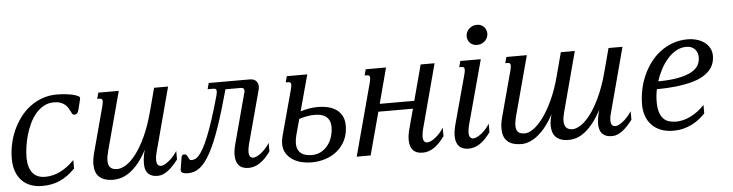

<svg xmlns="http://www.w3.org/2000/svg" viewBox="-46 -935 4407 1154"><g transform="rotate(-5 2158.0 -358.5)"><path d="M281.7 -483.9Q247.6 -483.9 220 -468.8Q192.4 -453.6 171.1 -428.2Q149.9 -402.8 134.3 -369.9Q118.7 -336.9 108.6 -301.5Q98.6 -266.1 93.8 -230.7Q88.9 -195.3 88.9 -165Q89.8 -106.9 115.2 -74.7Q140.6 -42.5 191.9 -42.5Q283.7 -42.5 367.7 -128.4V-77.1Q345.2 -54.2 322.8 -37.8Q300.3 -21.5 276.1 -10.5Q252 0.5 225.1 5.6Q198.2 10.7 167.5 10.7Q131.3 10.7 100.6 -0.5Q69.8 -11.7 47.6 -33.9Q25.4 -56.2 12.7 -89.6Q0 -123 0 -167.5Q0 -211.4 9.3 -255.4Q18.6 -299.3 36.6 -339.4Q54.7 -379.4 80.8 -414.3Q106.9 -449.2 140.6 -474.6Q174.3 -500 214.8 -514.6Q255.4 -529.3 302.2 -529.3Q324.2 -529.3 348.6 -527.1Q373 -524.9 393.6 -520.5Q414.1 -516.1 427.5 -510Q440.9 -503.9 440.9 -496.6Q440.9 -491.7 439.5 -486.8L426.3 -433.1Q422.4 -416 416.7 -407.7Q411.1 -399.4 396 -399.4Q389.6 -399.4 385.5 -405.8Q381.3 -412.1 377 -421.4Q372.6 -430.7 366.2 -441.7Q359.9 -452.6 349.1 -461.9Q338.4 -471.2 322.3 -477.5Q306.2 -483.9 281.7 -483.9Z M676.3 -518.6 581.5 -165.5Q571.8 -130.4 571.8 -106.4Q571.8 -78.6 585 -64.9Q598.1 -51.3 627.4 -51.3Q650.4 -51.3 679.7 -69.3Q709 -87.4 739.5 -126.7Q770 -166 799.3 -228.3Q828.6 -290.5 852.1 -378.4L889.2 -518.6H973.6L877.4 -157.2Q875.5 -150.4 873 -141.4Q870.6 -132.3 868.4 -122.8Q866.2 -113.3 864.7 -103.3Q863.3 -93.3 863.3 -84.5Q863.3 -68.8 869.4 -58.1Q875.5 -47.4 892.1 -47.4Q898.4 -47.4 909.4 -52.5Q920.4 -57.6 933.8 -67.9Q947.3 -78.1 961.4 -93.3Q975.6 -108.4 988.8 -128.4V-77.1Q974.1 -58.1 959.2 -42Q944.3 -25.9 929 -14.2Q913.6 -2.4 897.7 4.2Q881.8 10.7 865.2 10.7Q843.3 10.7 828.4 4.4Q813.5 -2 804.7 -12.7Q795.9 -23.4 792.2 -38.1Q788.6 -52.7 788.6 -68.8Q788.6 -89.8 792 -111.6Q795.4 -133.3 801.3 -152.8Q777.8 -107.9 752.9 -76.9Q728 -45.9 702.1 -26.4Q676.3 -6.8 650.1 2Q624 10.7 598.1 10.7Q568.4 10.7 547.1 3.7Q525.9 -3.4 512.2 -16.6Q498.5 -29.8 492.2 -48.6Q485.8 -67.4 485.8 -90.8Q485.8 -124 496.6 -162.6L569.3 -433.6Q571.8 -443.8 573.2 -451.4Q574.7 -459 574.7 -464.4Q574.7 -474.6 570.1 -478.3Q565.4 -481.9 556.6 -481.9H543L552.7 -518.6Z M1435.1 -157.2Q1433.1 -150.4 1430.7 -141.4Q1428.2 -132.3 1426 -122.8Q1423.8 -113.3 1422.4 -103.3Q1420.9 -93.3 1420.9 -84.5Q1420.9 -65.4 1428 -56.9Q1435.1 -48.3 1446.3 -48.3Q1456.5 -48.3 1469.7 -54.7Q1482.9 -61 1496.3 -71.8Q1509.8 -82.5 1522.9 -97.2Q1536.1 -111.8 1546.4 -128.4V-77.1Q1513.7 -31.7 1481.4 -10.5Q1449.2 10.7 1414.1 10.7Q1374.5 10.7 1355.2 -11Q1335.9 -32.7 1335.9 -72.8Q1335.9 -102.1 1346.2 -140.1L1428.2 -446.8Q1428.7 -448.7 1429 -450.4Q1429.2 -452.1 1429.2 -454.6Q1429.2 -461.4 1425 -466.8Q1420.9 -472.2 1408.7 -472.2H1315.9Q1279.3 -338.9 1247.6 -246.8Q1215.8 -154.8 1184.6 -97.4Q1153.3 -40 1120.8 -14.6Q1088.4 10.7 1050.3 10.7Q1034.7 10.7 1025.9 8.5Q1017.1 6.3 1012.5 3.2Q1007.8 0 1006.6 -3.9Q1005.4 -7.8 1005.4 -11.2Q1005.4 -13.2 1005.6 -14.4Q1005.9 -15.6 1005.9 -16.6L1017.1 -86.4Q1018.6 -96.2 1023.2 -100.1Q1027.8 -104 1034.7 -104Q1044.4 -104 1048.8 -98.1Q1053.2 -92.3 1056.4 -85Q1059.6 -77.6 1063.5 -71.8Q1067.4 -65.9 1076.2 -65.9Q1086.9 -65.9 1098.4 -71Q1109.9 -76.2 1122.3 -90.6Q1134.8 -105 1148.9 -130.6Q1163.1 -156.2 1179.7 -197Q1196.3 -237.8 1215.3 -295.9Q1234.4 -354 1256.8 -433.6Q1262.7 -454.1 1262.7 -464.8Q1262.7 -475.1 1257.8 -478.5Q1252.9 -481.9 1244.6 -481.9H1209L1218.8 -518.6H1467.3Q1491.7 -518.6 1504.4 -504.9Q1517.1 -491.2 1517.1 -471.2Q1517.1 -463.4 1514.6 -453.6Z M2017.1 -192.4Q2017.1 -143.6 1999 -105.7Q1981 -67.9 1950.2 -42Q1919.4 -16.1 1878.9 -2.7Q1838.4 10.7 1793.5 10.7Q1764.6 10.7 1735.1 3.9Q1705.6 -2.9 1681.4 -18.3Q1657.2 -33.7 1641.8 -57.9Q1626.5 -82 1626.5 -116.7Q1626.5 -137.7 1632.8 -161.1L1706.5 -433.6Q1709 -443.4 1710.7 -451.2Q1712.4 -459 1712.4 -464.4Q1712.4 -474.6 1707.5 -478.3Q1702.6 -481.9 1693.8 -481.9H1680.2L1689.9 -518.6H1813.5L1754.4 -300.8Q1777.8 -308.1 1804.9 -313Q1832 -317.9 1859.9 -317.9Q1889.6 -317.9 1918 -311.5Q1946.3 -305.2 1968.3 -290.5Q1990.2 -275.9 2003.7 -251.7Q2017.1 -227.5 2017.1 -192.4ZM1709 -111.8Q1709 -90.3 1715.6 -75.4Q1722.2 -60.5 1733.9 -51.3Q1745.6 -42 1762 -37.6Q1778.3 -33.2 1797.9 -33.2Q1831.1 -33.2 1856.2 -47.4Q1881.3 -61.5 1897.9 -84Q1914.6 -106.4 1922.9 -134.5Q1931.2 -162.6 1931.2 -190.4Q1931.2 -213.9 1923.6 -229.7Q1916 -245.6 1903.1 -255.1Q1890.1 -264.6 1873 -268.6Q1856 -272.5 1836.9 -272.5Q1813 -272.5 1788.6 -267.8Q1764.2 -263.2 1742.2 -256.3L1716.3 -161.1Q1709 -133.3 1709 -111.8Z M2485.4 -157.2Q2483.4 -150.4 2481 -141.4Q2478.5 -132.3 2476.3 -122.8Q2474.1 -113.3 2472.7 -103.3Q2471.2 -93.3 2471.2 -84.5Q2471.2 -65.4 2478.3 -56.9Q2485.4 -48.3 2496.6 -48.3Q2506.8 -48.3 2520 -54.7Q2533.2 -61 2546.6 -71.8Q2560.1 -82.5 2573.2 -97.2Q2586.4 -111.8 2596.7 -128.4V-77.1Q2564 -31.7 2531.7 -10.5Q2499.5 10.7 2464.4 10.7Q2424.8 10.7 2405.5 -11Q2386.2 -32.7 2386.2 -72.8Q2386.2 -102.1 2396.5 -140.1L2428.2 -257.8H2219.7L2150.4 0H2066.4L2182.6 -433.6Q2185.1 -443.8 2186.5 -451.4Q2188 -459 2188 -464.4Q2188 -474.6 2183.3 -478.3Q2178.7 -481.9 2169.9 -481.9H2156.2L2166 -518.6H2288.6L2231.9 -304.2H2440.4L2497.6 -518.6H2581.5Z M2753.4 -433.6Q2756.3 -443.8 2757.6 -451.4Q2758.8 -459 2758.8 -464.4Q2758.8 -474.6 2754.2 -478.3Q2749.5 -481.9 2740.7 -481.9H2727.1L2736.8 -518.6H2860.4L2762.7 -157.2Q2760.7 -150.4 2758.3 -141.4Q2755.9 -132.3 2753.7 -122.8Q2751.5 -113.3 2750 -103.3Q2748.5 -93.3 2748.5 -84.5Q2748.5 -65.4 2755.6 -56.9Q2762.7 -48.3 2773.9 -48.3Q2784.2 -48.3 2797.4 -54.7Q2810.5 -61 2824 -71.8Q2837.4 -82.5 2850.6 -97.2Q2863.8 -111.8 2874 -128.4V-77.1Q2841.3 -31.7 2809.1 -10.5Q2776.9 10.7 2741.7 10.7Q2702.1 10.7 2682.9 -11Q2663.6 -32.7 2663.6 -72.8Q2663.6 -102.1 2673.8 -140.1ZM2844.7 -606Q2833 -606 2822.8 -610.1Q2812.5 -614.3 2804.7 -621.8Q2796.9 -629.4 2792.2 -640.1Q2787.6 -650.9 2787.6 -663.6Q2787.6 -672.9 2791.5 -684.1Q2795.4 -695.3 2804 -704.6Q2812.5 -713.9 2825.4 -720.2Q2838.4 -726.6 2856 -726.6Q2867.7 -726.6 2878.2 -722.2Q2888.7 -717.8 2896.2 -710.2Q2903.8 -702.6 2908.4 -691.9Q2913.1 -681.2 2913.1 -668.5Q2913.1 -658.7 2909.2 -647.9Q2905.3 -637.2 2896.7 -627.7Q2888.2 -618.2 2875.2 -612.1Q2862.3 -606 2844.7 -606Z M3374 -51.3Q3395 -51.3 3423.3 -69.3Q3451.7 -87.4 3481.7 -126.7Q3511.7 -166 3541 -228.3Q3570.3 -290.5 3593.8 -378.4L3630.9 -518.6H3715.3L3619.1 -157.2Q3614.7 -141.6 3609.4 -121.1Q3604 -100.6 3604 -83Q3604 -67.4 3610.4 -57.4Q3616.7 -47.4 3633.8 -47.4Q3640.1 -47.4 3651.1 -52.5Q3662.1 -57.6 3675.5 -67.9Q3689 -78.1 3703.1 -93.3Q3717.3 -108.4 3730.5 -128.4V-77.1Q3715.8 -58.1 3700.9 -42Q3686 -25.9 3670.7 -14.2Q3655.3 -2.4 3639.4 4.2Q3623.5 10.7 3606.9 10.7Q3584.5 10.7 3569.3 4.4Q3554.2 -2 3545.2 -12.9Q3536.1 -23.9 3532.5 -38.6Q3528.8 -53.2 3528.8 -70.3Q3528.8 -90.3 3533 -111.3Q3537.1 -132.3 3543 -152.8Q3518.6 -107.9 3494.1 -76.9Q3469.7 -45.9 3445.1 -26.4Q3420.4 -6.8 3395.5 2Q3370.6 10.7 3344.7 10.7Q3315.9 10.7 3296.6 3.2Q3277.3 -4.4 3265.6 -17.3Q3253.9 -30.3 3249 -47.6Q3244.1 -64.9 3244.1 -84.5Q3244.1 -101.6 3247.1 -118.7Q3250 -135.7 3255.4 -152.8Q3235.4 -114.7 3212.2 -84.5Q3189 -54.2 3163.8 -33Q3138.7 -11.7 3112.3 -0.5Q3085.9 10.7 3060.1 10.7Q3030.3 10.7 3009 3.7Q2987.8 -3.4 2974.1 -16.6Q2960.4 -29.8 2954.1 -48.6Q2947.8 -67.4 2947.8 -90.8Q2947.3 -106.9 2950.2 -124.8Q2953.1 -142.6 2958.5 -162.6L3031.2 -433.6Q3036.6 -454.1 3036.6 -464.4Q3036.6 -474.6 3032 -478.3Q3027.3 -481.9 3018.6 -481.9H3004.9L3014.6 -518.6H3138.2L3043.5 -165.5Q3038.1 -146 3035.4 -130.1Q3032.7 -114.3 3032.7 -101.6Q3032.7 -75.7 3045.4 -63.5Q3058.1 -51.3 3085.9 -51.3Q3108.9 -51.3 3137.9 -71.8Q3167 -92.3 3197.3 -133.3Q3227.5 -174.3 3256.1 -235.6Q3284.7 -296.9 3306.2 -378.4L3343.3 -518.6H3427.7L3331.5 -157.2Q3323.2 -126.5 3323.2 -106Q3323.2 -51.3 3374 -51.3Z M3802.2 -161.1Q3802.2 -208 3811.8 -253.4Q3821.3 -298.8 3839.8 -339.6Q3858.4 -380.4 3885 -415.3Q3911.6 -450.2 3945.6 -475.3Q3979.5 -500.5 4020.5 -514.9Q4061.5 -529.3 4108.4 -529.3Q4137.7 -529.3 4163.8 -521.7Q4189.9 -514.2 4209.5 -499.8Q4229 -485.4 4240.5 -464.6Q4252 -443.8 4252 -417.5Q4252 -394 4244.6 -372.3Q4237.3 -350.6 4220.9 -331.8Q4204.6 -313 4177.7 -297.4Q4150.9 -281.7 4111.6 -270.8Q4072.3 -259.8 4019.5 -253.4Q3966.8 -247.1 3898.9 -246.6Q3891.1 -208 3891.1 -170.4Q3891.1 -130.9 3899.9 -106Q3908.7 -81.1 3923.3 -66.9Q3938 -52.7 3957.5 -47.6Q3977.1 -42.5 3999 -42.5Q4018.6 -42.5 4040.3 -47.9Q4062 -53.2 4084.2 -64Q4106.4 -74.7 4128.2 -90.8Q4149.9 -106.9 4169.9 -128.4V-77.1Q4152.8 -58.6 4131.8 -42.5Q4110.8 -26.4 4086.7 -14.6Q4062.5 -2.9 4035.4 3.9Q4008.3 10.7 3979 10.7Q3933.6 10.7 3900.4 -2.7Q3867.2 -16.1 3845.5 -39.6Q3823.7 -63 3813 -94.2Q3802.2 -125.5 3802.2 -161.1ZM4166.5 -415.5Q4166.5 -428.7 4162.6 -441.2Q4158.7 -453.6 4150.1 -463.4Q4141.6 -473.1 4128.4 -479Q4115.2 -484.9 4096.7 -484.9Q4064.5 -484.9 4036.1 -469Q4007.8 -453.1 3983.9 -426.5Q3960 -399.9 3941.7 -365.2Q3923.3 -330.6 3911.1 -293Q3982.9 -293.5 4031.7 -303Q4080.6 -312.5 4110.6 -328.6Q4140.6 -344.7 4153.6 -366.9Q4166.5 -389.2 4166.5 -415.5Z"/></g></svg>

Font: Arian Grqi
Style: Italic
Weight: 400
Italic angle: -15°
Designer: Ruben Hakobyan (Tarumian)
Foundry: Ruben Hakobyan (Tarumian)
Version: Version 1.002